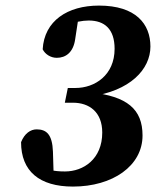

<svg xmlns="http://www.w3.org/2000/svg" viewBox="-20 -666 586 701"><path d="M246.3 15.2C391.1 15.2 500.4 -60.2 500.4 -171.3C500.4 -267.6 444.1 -314.6 310.7 -328.8L307.7 -313.6C455.2 -333.1 529.2 -413.1 529.2 -496.1C529.2 -578.5 476 -645.6 341.4 -645.6C226.3 -645.6 141.7 -589.8 135.8 -486C144.3 -468.5 164.6 -454.9 187.2 -454.9C220.1 -454.9 247.5 -474.6 254.4 -522.3L268.7 -616.5L217.8 -572.7C247.9 -585 280.9 -591.1 303.8 -591.1C361.7 -591.1 398.4 -560 398.4 -487.9C398.4 -391.5 326.2 -344.8 255.5 -344.8H227.6L216.7 -291H246.3C305.8 -291 353.3 -257.1 353.3 -182.1C353.3 -85.1 284.6 -40 217.2 -40C175.2 -40 148.5 -46.7 122.8 -61.7L176.2 -16L173.3 -112C171.1 -176 149 -193.4 114.3 -193.7C91.4 -193.9 69.6 -178.7 56.9 -147C56.9 -40.8 124 15.2 246.3 15.2Z"/></svg>

Font: Source Serif Variable
Style: Italic
Weight: 389
Italic angle: -12°
Designer: Frank Grießhammer
Foundry: Adobe Systems Incorporated
Version: Version 3.001;hotconv 1.0.111;makeotfexe 2.5.65597